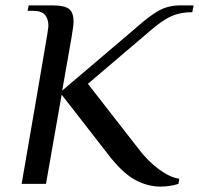

<svg xmlns="http://www.w3.org/2000/svg" viewBox="-20 -680 736 710"><path d="M379 -110 208 -330 150 0H60L120 -348Q130 -409 144.5 -492Q159 -575 159 -583Q159 -611 146 -625.5Q133 -640 102 -640H82L86 -660H176Q217 -660 234.5 -647.5Q252 -635 252 -599Q252 -586 244.5 -541Q237 -496 210 -345L457 -555Q476 -571 477 -572Q526 -616 562.5 -638Q599 -660 646 -660H696L691 -635Q648 -635 614.5 -620.5Q581 -606 534 -565L305 -370L492 -130Q526 -85 567 -54.5Q608 -24 643 -19L640 0Q608 10 573 10Q525 10 478.5 -15.5Q432 -41 379 -110Z"/></svg>

Font: Philosopher
Style: Italic
Weight: 400
Italic angle: -10°
Designer: Jovanny Lemonad
Foundry: Jovanny Lemonad
Version: Version 2.000